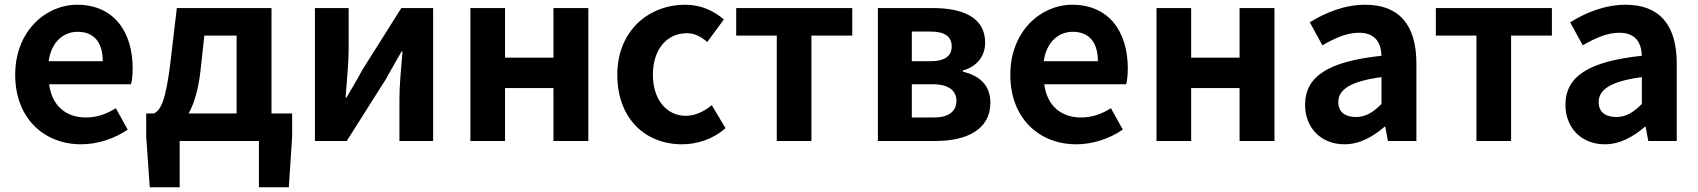

<svg xmlns="http://www.w3.org/2000/svg" viewBox="-20 -594 7156 809"><path d="M322 14C392 14 463 -10 518 -48L468 -138C428 -113 388 -99 342 -99C259 -99 199 -147 187 -239H532C536 -252 539 -279 539 -306C539 -461 459 -574 305 -574C171 -574 44 -461 44 -279C44 -95 166 14 322 14ZM185 -336C196 -418 248 -460 307 -460C379 -460 413 -412 413 -336Z M841 -444H977V-116H775C798 -158 816 -217 825 -298ZM1124 -116V-560H725L698 -330C678 -166 657 -131 629 -116H596V-20L611 195H737V0H1071V195H1197L1211 -20V-116Z M1307 0H1441L1605 -259C1623 -292 1653 -344 1672 -377H1676C1670 -307 1663 -233 1663 -176V0H1805V-560H1671L1507 -300C1490 -267 1459 -216 1440 -183H1436C1441 -252 1449 -327 1449 -383V-560H1307Z M1962 0H2108V-223H2312V0H2459V-560H2312V-351H2108V-560H1962Z M2854 14C2916 14 2984 -7 3037 -54L2979 -151C2948 -125 2910 -106 2870 -106C2789 -106 2731 -174 2731 -279C2731 -385 2789 -454 2874 -454C2906 -454 2932 -441 2960 -417L3030 -512C2989 -547 2936 -574 2867 -574C2715 -574 2581 -466 2581 -279C2581 -94 2699 14 2854 14Z M3253 0H3399V-444H3571V-560H3082V-444H3253Z M3679 0H3923C4051 0 4153 -47 4153 -161C4153 -237 4105 -276 4037 -292V-297C4101 -315 4131 -362 4131 -414C4131 -522 4035 -560 3911 -560H3679ZM3822 -336V-461H3901C3964 -461 3990 -438 3990 -398C3990 -360 3964 -336 3899 -336ZM3822 -99V-239H3911C3979 -239 4010 -210 4010 -170C4010 -127 3981 -99 3914 -99Z M4515 14C4585 14 4656 -10 4711 -48L4661 -138C4621 -113 4581 -99 4535 -99C4452 -99 4392 -147 4380 -239H4725C4729 -252 4732 -279 4732 -306C4732 -461 4652 -574 4498 -574C4364 -574 4237 -461 4237 -279C4237 -95 4359 14 4515 14ZM4378 -336C4389 -418 4441 -460 4500 -460C4572 -460 4606 -412 4606 -336Z M4853 0H4999V-223H5203V0H5350V-560H5203V-351H4999V-560H4853Z M5645 14C5709 14 5765 -18 5814 -60H5817L5828 0H5948V-327C5948 -489 5875 -574 5733 -574C5645 -574 5565 -541 5499 -500L5552 -403C5604 -433 5654 -456 5706 -456C5775 -456 5799 -414 5801 -359C5576 -335 5479 -272 5479 -152C5479 -57 5545 14 5645 14ZM5693 -101C5650 -101 5619 -120 5619 -164C5619 -214 5665 -251 5801 -269V-156C5766 -121 5735 -101 5693 -101Z M6201 0H6347V-444H6519V-560H6030V-444H6201Z M6742 14C6806 14 6862 -18 6911 -60H6914L6925 0H7045V-327C7045 -489 6972 -574 6830 -574C6742 -574 6662 -541 6596 -500L6649 -403C6701 -433 6751 -456 6803 -456C6872 -456 6896 -414 6898 -359C6673 -335 6576 -272 6576 -152C6576 -57 6642 14 6742 14ZM6790 -101C6747 -101 6716 -120 6716 -164C6716 -214 6762 -251 6898 -269V-156C6863 -121 6832 -101 6790 -101Z"/></svg>

Font: Source Han Sans Old Style Bold
Style: Regular
Weight: 700
Designer: Ryoko NISHIZUKA (kana & ideographs); Paul D. Hunt (Latin, Greek & Cyrillic); Wenlong ZHANG (bopomofo); Sandoll Communica
Foundry: Adobe Systems Incorporated
Version: Version 1.004;PS 1.004;hotconv 1.0.81;makeotf.lib2.5.63406